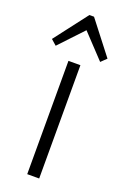

<svg xmlns="http://www.w3.org/2000/svg" viewBox="-177 -813 561 860"><g transform="rotate(20 103.0 -382.5)"><path d="M131 -540V0H74V-540ZM-29 -607 92 -765H114L235 -609L209 -584L97 -703H109L-3 -584Z"/></g></svg>

Font: Pathway Extreme Condensed Thin
Style: Regular
Weight: 250
Width: 3
Version: Version 1.001;gftools[0.9.26]